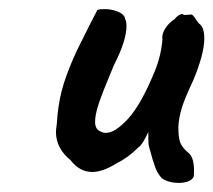

<svg xmlns="http://www.w3.org/2000/svg" viewBox="-20 -394 469 422"><path d="M308 -70Q306 -76 306 -87.5Q306 -99 306 -104Q302 -95 296 -84.5Q290 -74 284 -70Q261 -47 238 -36Q206 -16 183 -16Q155 -16 135 -42Q103 -68 103 -104Q103 -109 105 -123Q107 -160 115.5 -194Q124 -228 148 -281L178 -341L194 -372Q199 -374 210 -374Q226 -374 240 -368Q254 -362 255 -352Q258 -348 258 -337Q258 -305 231 -252L223 -233Q205 -190 197 -166Q189 -142 189 -126Q189 -110 201 -105Q206 -102 213 -102Q233 -102 261.5 -133Q290 -164 320 -237Q334 -271 337 -307Q335 -318 343 -331Q351 -344 364 -352Q368 -358 375 -361.5Q382 -365 384 -361L400 -362Q403 -363 409.5 -353Q416 -343 419 -341Q429 -333 429 -309Q429 -276 405 -218Q386 -178 379.5 -156.5Q373 -135 372 -115Q372 -94 375.5 -82.5Q379 -71 393 -59Q409 -48 406 -7Q404 0 395 4Q386 8 373 8Q351 8 336 -2Q327 -11 321.5 -25.5Q316 -40 308 -70Z"/></svg>

Font: Caveat
Style: Bold
Weight: 700
Designer: Pablo Impallari
Foundry: Pablo Impallari
Version: Version 1.500; ttfautohint (v1.6)